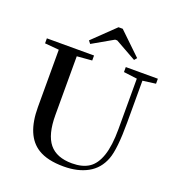

<svg xmlns="http://www.w3.org/2000/svg" viewBox="-154 -994 1046 1132"><g transform="rotate(20 369.0 -428.0)"><path d="M272 -719.2 258.3 -736.8 395.5 -869.1H421.9L561 -735.4L547.4 -719.2L415 -793.5H401.9ZM371.6 13.2Q269.5 13.2 210.4 -23.4Q109.9 -85 109.9 -264.6V-624L21 -631.8V-663.1H316.9V-631.8L222.7 -624V-255.9Q222.7 -133.3 268.6 -77.1Q314.5 -21 411.1 -21Q476.1 -21 516.8 -47.6Q557.6 -74.2 579.1 -137.2Q600.6 -200.2 600.6 -304.2V-621.1L516.1 -631.8V-663.1H717.3V-631.8L635.7 -621.1V-359.4Q635.7 -190.9 610.8 -126Q584 -55.2 521.7 -21Q459.5 13.2 371.6 13.2Z"/></g></svg>

Font: Elstob 10pt Medium
Style: Regular
Weight: 500
Designer: Peter S. Baker
Version: Version 1.015